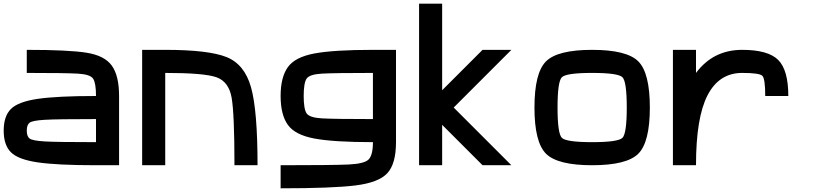

<svg xmlns="http://www.w3.org/2000/svg" viewBox="-20 -895 4415 1040"><path d="M500 -125V-250Q289.1 -250 222.7 -246.1Q156.2 -242.2 140.6 -230.5Q125 -218.8 125 -187.5Q125 -156.2 140.6 -144.5Q156.2 -132.8 222.7 -128.9Q289.1 -125 500 -125ZM625 -375V0H500Q289.1 0 183.6 -15.6Q78.1 -31.2 39.1 -70.3Q0 -109.4 0 -187.5Q0 -265.6 39.1 -304.7Q78.1 -343.8 183.6 -359.4Q289.1 -375 500 -375Q500 -445.3 484.4 -468.8Q468.8 -492.2 402.3 -496.1Q335.9 -500 125 -500V-625Q351.6 -625 449.2 -609.4Q546.9 -593.8 585.9 -539.1Q625 -484.4 625 -375Z M875 0H750V-625H875Q1109.4 -625 1207 -585.9Q1304.7 -546.9 1339.8 -421.9Q1375 -296.9 1375 0H1250Q1250 -281.2 1234.4 -367.2Q1218.8 -453.1 1152.3 -476.6Q1085.9 -500 875 -500Z M2000 -250V-500Q1789.1 -500 1722.7 -496.1Q1656.2 -492.2 1640.6 -468.8Q1625 -445.3 1625 -375Q1625 -304.7 1640.6 -281.2Q1656.2 -257.8 1722.7 -253.9Q1789.1 -250 2000 -250ZM1500 0Q1781.2 0 1867.2 -3.9Q1953.1 -7.8 1976.6 -31.2Q2000 -54.7 2000 -125Q1789.1 -125 1683.6 -144.5Q1578.1 -164.1 1539.1 -218.8Q1500 -273.4 1500 -375Q1500 -476.6 1539.1 -531.2Q1578.1 -585.9 1683.6 -605.5Q1789.1 -625 2000 -625H2125V-125Q2125 -7.8 2078.1 43Q2031.2 93.8 1906.2 109.4Q1781.2 125 1500 125Z M2375 -875V-406.2L2593.8 -625H2750L2437.5 -312.5L2750 0H2593.8L2375 -218.8V0H2250V-875Z M3375 -312.5Q3375 -453.1 3351.6 -476.6Q3328.1 -500 3187.5 -500Q3046.9 -500 3023.4 -476.6Q3000 -453.1 3000 -312.5Q3000 -171.9 3023.4 -148.4Q3046.9 -125 3187.5 -125Q3328.1 -125 3351.6 -148.4Q3375 -171.9 3375 -312.5ZM3500 -312.5Q3500 -125 3437.5 -62.5Q3375 0 3187.5 0Q3000 0 2937.5 -62.5Q2875 -125 2875 -312.5Q2875 -500 2937.5 -562.5Q3000 -625 3187.5 -625Q3375 -625 3437.5 -562.5Q3500 -500 3500 -312.5Z M4000 -625Q4140.6 -625 4195.3 -570.3Q4250 -515.6 4250 -375H4125Q4125 -468.8 4109.4 -484.4Q4093.8 -500 4000 -500Q3875 -500 3812.5 -378.9Q3750 -257.8 3750 0H3625V-625H3750V-500Q3796.9 -562.5 3859.4 -593.8Q3921.9 -625 4000 -625Z"/></svg>

Font: CraftyPE
Style: Regular
Weight: 400
Designer: Erek Butcher
Foundry: Haunted Coop
Version: Version 0.018;April 4, 2024;FontCreator 15.0.0.2962 64-bit